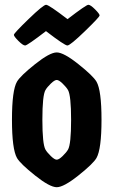

<svg xmlns="http://www.w3.org/2000/svg" viewBox="-20 -770 474 802"><path d="M264 -145Q277 -167 277 -269Q277 -371 264 -394Q257 -406 241.5 -421Q226 -436 217 -436Q208 -436 192.5 -421Q177 -406 170 -394Q157 -372 157 -270Q157 -168 170 -145Q177 -133 192.5 -118Q208 -103 217 -103Q226 -103 241.5 -118Q257 -133 264 -145ZM51 -110Q30 -147 30 -270Q30 -393 51 -429Q65 -453 126.5 -502Q188 -551 217 -551Q246 -551 307.5 -502Q369 -453 383 -429Q404 -393 404 -270Q404 -147 383 -110Q369 -86 307.5 -37Q246 12 217 12Q188 12 126.5 -37Q65 -86 51 -110ZM172 -640Q94 -580 85 -580Q76 -580 57 -599Q38 -618 38 -624.5Q38 -631 99.5 -690.5Q161 -750 172.5 -750Q184 -750 262 -690Q340 -750 349 -750Q358 -750 377 -731Q396 -712 396 -705.5Q396 -699 334.5 -639.5Q273 -580 261.5 -580Q250 -580 172 -640Z"/></svg>

Font: Germania One
Style: Regular
Weight: 400
Designer: John Vargas Beltran
Foundry: John Vargas Beltran
Version: Version 1.001